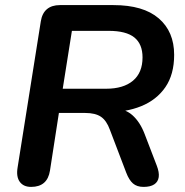

<svg xmlns="http://www.w3.org/2000/svg" viewBox="-20 -725 726 753"><path d="M102 8Q72 8 57.5 -12Q43 -32 49 -68L140 -641Q145 -673 164 -689Q183 -705 215 -705H425Q542 -705 602.5 -653Q663 -601 663 -510Q663 -433 628.5 -383Q594 -333 533.5 -308.5Q473 -284 396 -285V-300H422Q469 -300 499 -273.5Q529 -247 547 -200L595 -75Q605 -49 602.5 -30.5Q600 -12 585 -2Q570 8 543 8Q517 8 501.5 -5.5Q486 -19 475 -48L411 -216Q398 -252 376 -267Q354 -282 314 -282H211L176 -56Q171 -24 152.5 -8Q134 8 102 8ZM226 -377H396Q464 -377 501.5 -408.5Q539 -440 539 -500Q539 -552 507 -578Q475 -604 406 -604H262Z"/></svg>

Font: Nunito ExtraLight
Style: Italic
Weight: 200
Italic angle: -9°
Designer: Vernon Adams
Foundry: Vernon Adams
Version: Version 3.602